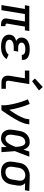

<svg xmlns="http://www.w3.org/2000/svg" viewBox="1390 -2216 834 3653"><g transform="rotate(90 1806.5 -389.0)"><path d="M445 8Q428 8 411.5 5.5Q395 3 381 -3.5Q367 -10 355.5 -21Q344 -32 337.5 -46.5Q331 -61 330.5 -78Q330 -95 333 -111L388 -446H247L173 0H76L150 -446H79L93 -530H570L556 -446H485L429 -111Q428 -104 429 -97Q430 -90 434.5 -85Q439 -80 445.5 -78Q452 -76 459 -76H477V8Z M870 8Q841 8 812 5Q783 2 756.5 -6Q730 -14 706 -28Q682 -42 665.5 -64Q649 -86 642.5 -114Q636 -142 641 -171Q644 -191 654 -210.5Q664 -230 681 -243.5Q698 -257 717.5 -266Q737 -275 757 -280Q740 -289 726.5 -302Q713 -315 705 -331.5Q697 -348 695 -367.5Q693 -387 696 -407Q700 -429 711.5 -450.5Q723 -472 741.5 -487.5Q760 -503 782 -513Q804 -523 826.5 -528.5Q849 -534 872 -536Q895 -538 917 -538Q942 -538 966 -536Q990 -534 1013 -528Q1036 -522 1056.5 -511Q1077 -500 1092.5 -483.5Q1108 -467 1115 -444Q1122 -421 1118 -397Q1118 -395 1117.5 -393Q1117 -391 1117 -388H1021Q1021 -389 1021.5 -390Q1022 -391 1022 -392Q1024 -404 1019 -414.5Q1014 -425 1005.5 -432Q997 -439 986.5 -443.5Q976 -448 964.5 -450Q953 -452 941 -453Q929 -454 917 -454Q905 -454 892.5 -453.5Q880 -453 867.5 -450.5Q855 -448 843 -444Q831 -440 819.5 -433.5Q808 -427 800.5 -416Q793 -405 791 -392Q789 -380 792 -367.5Q795 -355 803 -346Q811 -337 822.5 -331.5Q834 -326 846 -323Q858 -320 870.5 -319Q883 -318 896 -318H961L947 -234H882Q868 -234 853.5 -233Q839 -232 825 -229Q811 -226 796.5 -221.5Q782 -217 769 -208.5Q756 -200 747 -187Q738 -174 736 -160Q734 -145 739 -130.5Q744 -116 755 -106Q766 -96 780 -90.5Q794 -85 808.5 -81.5Q823 -78 839 -77Q855 -76 870 -76Q890 -76 910.5 -78.5Q931 -81 950.5 -87.5Q970 -94 988 -106Q1006 -118 1019 -136L1104 -98Q1086 -69 1058 -47.5Q1030 -26 998.5 -13.5Q967 -1 934.5 3.5Q902 8 870 8Z M1557 0Q1535 0 1514 -3.5Q1493 -7 1475.5 -16.5Q1458 -26 1444.5 -42Q1431 -58 1425 -77.5Q1419 -97 1419 -118.5Q1419 -140 1422 -162L1469 -446H1322V-530H1580L1517 -148Q1515 -136 1515 -124.5Q1515 -113 1520 -103.5Q1525 -94 1535.5 -89Q1546 -84 1557 -84H1669V0ZM1524 -583 1473 -637 1634 -786 1701 -714Z M1979 0Q1984 -33 1982 -66.5Q1980 -100 1975 -132.5Q1970 -165 1963.5 -197Q1957 -229 1949.5 -260.5Q1942 -292 1933 -323Q1924 -354 1914 -384.5Q1904 -415 1893 -445Q1882 -475 1869 -504L1957 -538Q1977 -492 1993.5 -444.5Q2010 -397 2024 -348Q2038 -299 2049.5 -249.5Q2061 -200 2069 -149Q2087 -175 2104.5 -201Q2122 -227 2138.5 -253.5Q2155 -280 2170.5 -307.5Q2186 -335 2199.5 -362.5Q2213 -390 2224.5 -419Q2236 -448 2241 -477L2249 -530H2346L2337 -477Q2332 -445 2320 -413.5Q2308 -382 2293.5 -351Q2279 -320 2262 -290Q2245 -260 2227.5 -230.5Q2210 -201 2191.5 -172Q2173 -143 2154 -114Q2135 -85 2115 -56.5Q2095 -28 2075 0Z M2621 8Q2591 8 2562 1.5Q2533 -5 2510.5 -21Q2488 -37 2473 -61.5Q2458 -86 2451.5 -113.5Q2445 -141 2445.5 -171Q2446 -201 2451 -231L2470 -341Q2474 -367 2482 -392Q2490 -417 2504.5 -440.5Q2519 -464 2539 -483.5Q2559 -503 2583.5 -515.5Q2608 -528 2634 -533Q2660 -538 2686 -538Q2712 -538 2736 -529Q2760 -520 2777.5 -503Q2795 -486 2806.5 -464Q2818 -442 2826 -419Q2835 -446 2844.5 -474Q2854 -502 2863 -530H2960Q2934 -462 2908.5 -393Q2883 -324 2855 -257Q2861 -193 2865 -128.5Q2869 -64 2874 0H2778Q2777 -25 2777 -50Q2777 -75 2777 -100Q2763 -79 2747 -59.5Q2731 -40 2711 -24.5Q2691 -9 2667.5 -0.5Q2644 8 2621 8ZM2621 -76Q2642 -76 2661 -87.5Q2680 -99 2694.5 -116Q2709 -133 2720 -152Q2731 -171 2740.5 -190.5Q2750 -210 2758.5 -230Q2767 -250 2774 -270Q2773 -289 2771.5 -308Q2770 -327 2766.5 -345.5Q2763 -364 2758.5 -382.5Q2754 -401 2745 -416.5Q2736 -432 2720.5 -443Q2705 -454 2686 -454Q2663 -454 2640 -444Q2617 -434 2601 -415Q2585 -396 2576.5 -373Q2568 -350 2564 -327L2546 -217Q2543 -201 2542 -185Q2541 -169 2542.5 -153.5Q2544 -138 2549.5 -123.5Q2555 -109 2565 -98Q2575 -87 2590 -81.5Q2605 -76 2621 -76Z M3253 8Q3222 8 3191.5 2Q3161 -4 3135 -18.5Q3109 -33 3090.5 -56.5Q3072 -80 3063 -108.5Q3054 -137 3054 -168.5Q3054 -200 3059 -231L3078 -341Q3082 -368 3092 -394.5Q3102 -421 3119 -444Q3136 -467 3159 -485Q3182 -503 3208.5 -514.5Q3235 -526 3262 -532Q3289 -538 3316 -538Q3320 -538 3324.5 -538Q3329 -538 3333 -538L3613 -530L3599 -446L3464 -450Q3479 -437 3490 -420Q3501 -403 3506.5 -383.5Q3512 -364 3511.5 -342Q3511 -320 3508 -299L3490 -189Q3485 -162 3475.5 -135.5Q3466 -109 3449.5 -85Q3433 -61 3410.5 -42Q3388 -23 3361.5 -11.5Q3335 0 3307.5 4Q3280 8 3253 8ZM3254 -76Q3271 -76 3288 -79Q3305 -82 3321 -90Q3337 -98 3350 -110.5Q3363 -123 3372.5 -138Q3382 -153 3387 -169.5Q3392 -186 3395 -203L3413 -313Q3418 -337 3417 -362Q3416 -387 3405 -408Q3394 -429 3373.5 -440.5Q3353 -452 3328 -454H3319Q3317 -454 3314.5 -454Q3312 -454 3310 -454Q3294 -454 3277.5 -450Q3261 -446 3245.5 -438Q3230 -430 3217 -417.5Q3204 -405 3194.5 -390.5Q3185 -376 3180 -360Q3175 -344 3172 -327L3154 -217Q3151 -200 3150.5 -182Q3150 -164 3154 -147.5Q3158 -131 3167 -117Q3176 -103 3189.5 -93.5Q3203 -84 3220 -80Q3237 -76 3254 -76Z"/></g></svg>

Font: Iosevka Curly Medium Extended
Style: Italic
Weight: 500
Width: 7
Italic angle: -9°
Monospace: yes
Designer: Belleve Invis
Foundry: Belleve Invis
Version: Version 11.1.0; ttfautohint (v1.8.3)